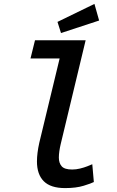

<svg xmlns="http://www.w3.org/2000/svg" viewBox="-20 -950 600 982"><path d="M313 12Q239 12 204 -23Q169 -58 169 -124Q169 -145 172 -169Q175 -193 181 -220L285 -651H136L159 -744H418L290 -211Q286 -194 283.5 -176.5Q281 -159 281 -144Q281 -116 295.5 -99.5Q310 -83 349 -83Q369 -83 389.5 -88Q410 -93 426.5 -99.5Q443 -106 452 -110L460 -19Q447 -12 408 0Q369 12 313 12ZM292 -781 274 -838 463 -930 487 -845Z"/></svg>

Font: Ubuntu Sans Mono Medium
Style: Italic
Weight: 500
Italic angle: -13.5°
Monospace: yes
Designer: Dalton Maag Ltd
Foundry: Dalton Maag Ltd
Version: Version 1.006